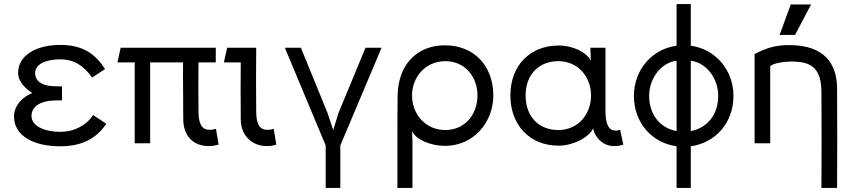

<svg xmlns="http://www.w3.org/2000/svg" viewBox="-20 -705 4190 945"><path d="M503 -96 438 -139C405 -87 343 -56 277 -56C203 -56 135 -83 135 -134C135 -185 185 -207 238 -210C258 -211 270 -211 285 -211V-280C270 -280 258 -280 238 -281C187 -284 153 -305 153 -346C153 -391 209 -413 277 -413C345 -413 394 -380 433 -323L497 -365C452 -435 393 -484 277 -484C154 -484 69 -430 69 -346C69 -302 109 -266 139 -247C100 -233 49 -191 49 -132C49 -36 145 15 277 15C382 15 455 -23 503 -96Z M1007 14C1020 14 1038 12 1056 7L1043 -71C1030 -67 1018 -66 1011 -66C965 -66 957 -111 957 -159C956 -239 956 -318 957 -398H1042V-470H574L558 -398H643V0H719V-398H881C880 -305 882 -251 882 -118C882 -37 931 14 1007 14Z M1291 14C1304 14 1322 13 1340 7L1327 -71C1310 -66 1302 -66 1295 -66C1249 -66 1241 -111 1241 -159C1240 -269 1240 -348 1241 -470H1098L1082 -398H1165C1164 -305 1164 -251 1165 -118C1165 -31 1228 14 1291 14Z M1858 -470H1779L1646 -149L1620 -65L1592 -149L1461 -470H1382L1583 11V220H1655V11Z M2172 -65C2074 -65 2008 -143 2008 -235C2008 -326 2074 -404 2172 -404C2267 -404 2330 -329 2330 -235C2330 -140 2267 -65 2172 -65ZM1936 220H2010V-8L2008 -60C2028 -15 2105 13 2170 13C2311 13 2408 -103 2408 -235C2408 -382 2312 -482 2170 -482C2028 -482 1939 -382 1937 -235C1936 -159 1936 -84 1936 -8Z M2728 -65C2633 -65 2567 -130 2567 -235C2567 -339 2633 -404 2728 -404C2826 -404 2889 -326 2889 -235C2889 -143 2826 -65 2728 -65ZM2492 -235C2492 -93 2584 12 2730 12C2802 12 2884 -32 2899 -74C2908 -26 2951 14 3001 14C3019 14 3030 12 3048 7L3032 -66C2974 -48 2960 -96 2960 -161V-470H2886V-458L2888 -406C2868 -447 2801 -481 2730 -481C2588 -481 2492 -382 2492 -235Z M3310 -685V-480C3191 -464 3100 -363 3100 -233C3100 -101 3188 -2 3310 15V220H3380V15C3502 -2 3590 -101 3590 -233C3590 -363 3499 -464 3380 -480V-685ZM3175 -233C3175 -321 3235 -397 3310 -406V-60C3232 -74 3175 -138 3175 -233ZM3380 -60V-406C3455 -397 3515 -321 3515 -233C3515 -138 3458 -74 3380 -60Z M3771 0V-380C3789 -393 3829 -402 3878 -402C3979 -402 4022 -365 4023 -250C4024 -65 4024 35 4023 220H4100C4101 25 4101 -76 4100 -271C4099 -392 4037 -483 3865 -483C3796 -483 3752 -469 3694 -439V0ZM3817 -533H3893L3972 -683H3872Z"/></svg>

Font: Kreadon Medium
Style: Regular
Weight: 500
Designer: kohakuno
Foundry: StudioGnu
Version: Version 1.000;Glyphs 3.1.2 (3151)